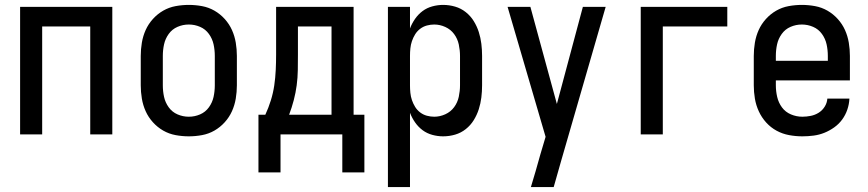

<svg xmlns="http://www.w3.org/2000/svg" viewBox="-20 -548 3540 783"><path d="M62 0V-520H438V0H348V-440H152V0Z M750 8Q723 8 696 3Q669 -2 645.5 -15.5Q622 -29 603.5 -49.5Q585 -70 574 -94.5Q563 -119 558.5 -146Q554 -173 554 -200V-320Q554 -347 558.5 -374Q563 -401 574 -425.5Q585 -450 603.5 -470.5Q622 -491 645.5 -504.5Q669 -518 696 -523Q723 -528 750 -528Q777 -528 804 -523Q831 -518 854.5 -504.5Q878 -491 896.5 -470.5Q915 -450 926 -425.5Q937 -401 941.5 -374Q946 -347 946 -320V-200Q946 -173 941.5 -146Q937 -119 926 -94.5Q915 -70 896.5 -49.5Q878 -29 854.5 -15.5Q831 -2 804 3Q777 8 750 8ZM750 -72Q774 -72 796 -81.5Q818 -91 832 -110.5Q846 -130 851 -153Q856 -176 856 -200V-320Q856 -344 851 -367Q846 -390 832 -409.5Q818 -429 796 -438.5Q774 -448 750 -448Q726 -448 704 -438.5Q682 -429 668 -409.5Q654 -390 649 -367Q644 -344 644 -320V-200Q644 -176 649 -153Q654 -130 668 -110.5Q682 -91 704 -81.5Q726 -72 750 -72Z M1034 155V-80H1062Q1075 -108 1084.5 -138.5Q1094 -169 1098.5 -200Q1103 -231 1104.5 -262.5Q1106 -294 1106 -325V-520H1422V-80H1466V155H1376V0H1124V155ZM1159 -80H1332V-440H1195V-325Q1195 -294 1194.5 -262.5Q1194 -231 1190 -200.5Q1186 -170 1178 -139.5Q1170 -109 1159 -80Z M1562 215V-520H1652V-432Q1660 -453 1673 -471.5Q1686 -490 1703.5 -503Q1721 -516 1743 -522Q1765 -528 1787 -528Q1812 -528 1836 -521Q1860 -514 1879.5 -498.5Q1899 -483 1912 -462Q1925 -441 1932.5 -417.5Q1940 -394 1943 -369.5Q1946 -345 1946 -320V-200Q1946 -175 1943 -150.5Q1940 -126 1932.5 -102.5Q1925 -79 1912 -58Q1899 -37 1879.5 -21.5Q1860 -6 1836 1Q1812 8 1787 8Q1765 8 1743 2Q1721 -4 1703.5 -17Q1686 -30 1673 -48.5Q1660 -67 1652 -88V215ZM1751 -72Q1774 -72 1796 -82Q1818 -92 1832 -111Q1846 -130 1851 -153.5Q1856 -177 1856 -200V-320Q1856 -343 1851 -366.5Q1846 -390 1832 -409Q1818 -428 1796 -438Q1774 -448 1751 -448Q1736 -448 1721 -444Q1706 -440 1693.5 -430.5Q1681 -421 1673 -408Q1665 -395 1660 -380.5Q1655 -366 1653.5 -350.5Q1652 -335 1652 -320V-200Q1652 -185 1653.5 -169.5Q1655 -154 1660 -139.5Q1665 -125 1673 -112Q1681 -99 1693.5 -89.5Q1706 -80 1721 -76Q1736 -72 1751 -72Z M2145 215Q2155 182 2164.5 149.5Q2174 117 2183 84L2205 10L2050 -520H2143L2251 -124L2357 -520H2450L2269 106L2238 215Z M2593 0V-520H2946V-440H2683V0Z M3252 8Q3225 8 3198 3Q3171 -2 3147 -15Q3123 -28 3104.5 -48.5Q3086 -69 3074.5 -94Q3063 -119 3058.5 -146Q3054 -173 3054 -200V-320Q3054 -347 3058.5 -374Q3063 -401 3074 -425.5Q3085 -450 3103.5 -470.5Q3122 -491 3145.5 -504.5Q3169 -518 3196 -523Q3223 -528 3250 -528Q3277 -528 3304 -523Q3331 -518 3354.5 -504.5Q3378 -491 3396.5 -470.5Q3415 -450 3426 -425.5Q3437 -401 3441.5 -374Q3446 -347 3446 -320V-220H3144V-200Q3144 -176 3149.5 -152.5Q3155 -129 3169 -110Q3183 -91 3205.5 -81.5Q3228 -72 3252 -72Q3269 -72 3286.5 -75.5Q3304 -79 3319 -88.5Q3334 -98 3343.5 -113.5Q3353 -129 3354 -146H3444Q3443 -123 3435.5 -101Q3428 -79 3414.5 -60.5Q3401 -42 3382 -28.5Q3363 -15 3342 -6.5Q3321 2 3298 5Q3275 8 3252 8ZM3356 -300V-320Q3356 -344 3351 -367Q3346 -390 3332 -409.5Q3318 -429 3296 -438.5Q3274 -448 3250 -448Q3226 -448 3204 -438.5Q3182 -429 3168 -409.5Q3154 -390 3149 -367Q3144 -344 3144 -320V-300Z"/></svg>

Font: Iosevka Term Medium
Style: Regular
Weight: 500
Monospace: yes
Designer: Belleve Invis
Foundry: Belleve Invis
Version: Version 26.3.1